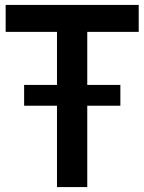

<svg xmlns="http://www.w3.org/2000/svg" viewBox="-20 -760 586 780"><path d="M211.5 0V-330.5H78V-415H211.5V-630.5H3V-740H543.5V-630.5H334.5V-415H469V-330.5H334.5V0Z"/></svg>

Font: Encode Sans Cnd SmBold
Style: Regular
Weight: 600
Width: 3
Designer: Multiple Designers
Foundry: Impallari Type
Version: Version 3.002; ttfautohint (v1.8.3) -l 8 -r 50 -G 200 -x 14 